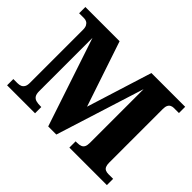

<svg xmlns="http://www.w3.org/2000/svg" viewBox="-141 -976 1238 1238"><g transform="rotate(45 478.5 -357.0)"><path d="M24 0V-57H61Q78 -57 90 -62Q102 -67 109.5 -79.5Q117 -92 117 -115V-599Q117 -621 110 -633.5Q103 -646 92.5 -651.5Q82 -657 70 -657H24V-714H336L486 -267L626 -714H934V-657H886Q875 -657 864.5 -652Q854 -647 848 -635Q842 -623 842 -601V-113Q842 -92 847.5 -79.5Q853 -67 864.5 -62Q876 -57 891 -57H934V0H592V-57H605Q626 -57 639 -62.5Q652 -68 658 -80.5Q664 -93 664 -116V-605L473 0H399L197 -606V-120Q197 -93 206 -79.5Q215 -66 231.5 -61.5Q248 -57 272 -57H279V0Z"/></g></svg>

Font: Noto Serif Armenian ExtraBold
Style: Regular
Weight: 800
Version: Version 2.007